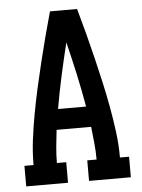

<svg xmlns="http://www.w3.org/2000/svg" viewBox="-53 -777 605 819"><g transform="rotate(-5 250.0 -367.5)"><path d="M26 0V-88H65Q65 -143 72 -197.5Q79 -252 89 -306.5Q99 -361 111 -414.5Q123 -468 136 -521.5Q149 -575 163 -628.5Q177 -682 192 -735H308Q323 -682 337 -628.5Q351 -575 364 -521.5Q377 -468 389 -414.5Q401 -361 411 -306.5Q421 -252 428 -197.5Q435 -143 435 -88H474V0H295V-88H335Q335 -123 331.5 -158.5Q328 -194 324 -229H176Q172 -194 168.5 -158.5Q165 -123 165 -88H205V0ZM190 -317H310Q298 -387 282.5 -457.5Q267 -528 250 -597Q233 -528 217.5 -457.5Q202 -387 190 -317Z"/></g></svg>

Font: Iosevka Curly Slab Semibold
Style: Regular
Weight: 600
Monospace: yes
Designer: Belleve Invis
Foundry: Belleve Invis
Version: Version 22.1.2; ttfautohint (v1.8.4)